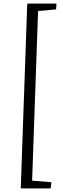

<svg xmlns="http://www.w3.org/2000/svg" viewBox="-20 -832 347 1064"><path d="M158 169 265 178 261 212H95L131 -812H293L291 -780L191 -771Z"/></svg>

Font: Literata 24pt Light
Style: Italic
Weight: 300
Italic angle: -2°
Designer: Latin by Veronika Burian and Jose Scaglione. Greek by Irene Vlachou. Cyrillic by Vera Evstafieva
Foundry: TypeTogether
Version: Version 3.103;gftools[0.9.29]